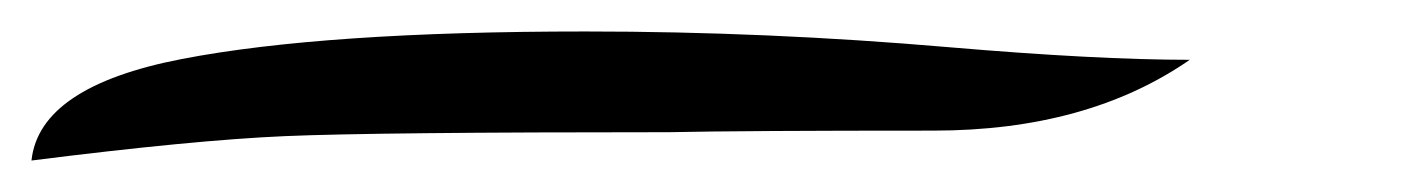

<svg xmlns="http://www.w3.org/2000/svg" viewBox="-40 -36 905 122"><path d="M332 -16Q447 -16 563 -6Q657 2 716 2Q651 47 553 47Q432 47 385 48Q199 48 141 50.5Q83 53 -20 66Q-15 19 75.5 1.5Q166 -16 332 -16Z"/></svg>

Font: Dancing Script
Style: Regular
Weight: 400
Designer: Pablo Impallari
Foundry: Pablo Impallari
Version: Version 2.000